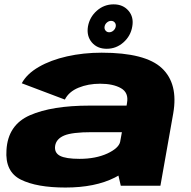

<svg xmlns="http://www.w3.org/2000/svg" viewBox="-20 -832 856 860"><path d="M521 0 510.5 -45.5Q502.5 -41 494 -36.5Q406 8 273 8Q144.5 8 73.2 -27.5Q2 -63 9 -160Q15.5 -272.5 114 -315.8Q212.5 -359 382 -359H547L549 -371.5Q557 -417 521.8 -437Q486.5 -457 428.5 -457Q375 -457 331.8 -439.2Q288.5 -421.5 270.5 -386L77.5 -459Q100.5 -501.5 153.8 -532.2Q207 -563 280.2 -579.5Q353.5 -596 435.5 -596Q631.5 -596 705.2 -526.5Q779 -457 756 -324.5L698.5 0ZM518 -196 526 -240H391.5Q303 -240 267.5 -225Q232 -210 227 -179Q222.5 -148 248.5 -134.2Q274.5 -120.5 336.5 -120.5Q408.5 -120.5 461 -144.5Q511 -168 518 -196ZM458 -613.5Q415.5 -613.5 391.2 -642.2Q367 -671 374 -713.5Q381.5 -755.5 413.8 -784Q446 -812.5 489 -812.5Q531 -812.5 555.5 -784Q580 -755.5 572.5 -713.5Q565.5 -671 533 -642.2Q500.5 -613.5 458 -613.5ZM469 -687.5Q479.5 -687.5 488 -695Q496.5 -702.5 498.5 -713.5Q500 -724 494 -731.2Q488 -738.5 477.5 -738.5Q467.5 -738.5 459 -731.2Q450.5 -724 448.5 -713.5Q446.5 -702.5 452.8 -695Q459 -687.5 469 -687.5Z"/></svg>

Font: Anybody ExtraExpanded ExtraBold
Style: Italic
Weight: 800
Width: 8
Italic angle: -10°
Designer: Tyler Finck
Foundry: Etcetera Type Company
Version: Version 1.010; ttfautohint (v1.8.3) -l 8 -r 50 -G 200 -x 14 